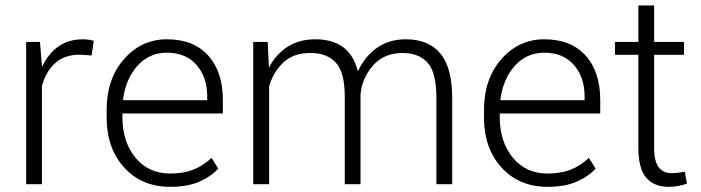

<svg xmlns="http://www.w3.org/2000/svg" viewBox="-20 -684 2605 713"><path d="M320.3 -478 276.9 -481Q220.7 -481 185.8 -450.4Q150.9 -419.9 135.7 -364.7V0H77.1V-528.3H128.4L135.7 -440.4V-438L137.2 -437.5Q159.7 -485.4 197.3 -511.7Q234.9 -538.1 289.1 -538.1Q300.3 -538.1 310.8 -536.4Q321.3 -534.7 328.1 -532.7Z M611.8 9.8Q506.3 9.8 441.2 -61.8Q376 -133.3 376 -248.5V-275.4Q376 -391.1 440.7 -464.6Q505.4 -538.1 599.6 -538.1Q698.7 -538.1 753.2 -477.8Q807.6 -417.5 807.6 -312.5V-262.7H434.6V-248.5Q434.6 -157.7 482.9 -98.6Q531.2 -39.6 611.8 -39.6Q660.2 -39.6 696.5 -53.5Q732.9 -67.4 765.6 -97.7L790.5 -57.6Q760.7 -26.4 717.8 -8.3Q674.8 9.8 611.8 9.8ZM599.6 -488.3Q533.7 -488.3 490 -439.2Q446.3 -390.1 436.5 -312H749.5V-326.7Q749.5 -397 710 -442.6Q670.4 -488.3 599.6 -488.3Z M974.1 -528.3 978.5 -435.5 980 -435.1Q1005.4 -483.4 1048.6 -510.7Q1091.8 -538.1 1151.4 -538.1Q1213.4 -538.1 1252.9 -509.8Q1292.5 -481.4 1308.6 -420.9H1310.1Q1334.5 -474.1 1379.4 -506.1Q1424.3 -538.1 1487.3 -538.1Q1570.8 -538.1 1615 -485.6Q1659.2 -433.1 1659.2 -319.8V0H1600.6V-319.8Q1600.6 -414.1 1568.4 -450.7Q1536.1 -487.3 1473.6 -487.3Q1403.8 -486.3 1363.8 -439.2Q1323.7 -392.1 1318.8 -333V0H1260.3V-325.2Q1260.3 -414.6 1227.5 -450.9Q1194.8 -487.3 1132.8 -487.3Q1070.3 -487.3 1033 -452.6Q995.6 -418 979.5 -363.8V0H920.4V-528.3Z M2013.2 9.8Q1907.7 9.8 1842.5 -61.8Q1777.3 -133.3 1777.3 -248.5V-275.4Q1777.3 -391.1 1842 -464.6Q1906.7 -538.1 2001 -538.1Q2100.1 -538.1 2154.5 -477.8Q2209 -417.5 2209 -312.5V-262.7H1835.9V-248.5Q1835.9 -157.7 1884.3 -98.6Q1932.6 -39.6 2013.2 -39.6Q2061.5 -39.6 2097.9 -53.5Q2134.3 -67.4 2167 -97.7L2191.9 -57.6Q2162.1 -26.4 2119.1 -8.3Q2076.2 9.8 2013.2 9.8ZM2001 -488.3Q1935.1 -488.3 1891.4 -439.2Q1847.7 -390.1 1837.9 -312H2150.9V-326.7Q2150.9 -397 2111.3 -442.6Q2071.8 -488.3 2001 -488.3Z M2409.2 -663.6V-528.3H2520V-480.5H2409.2V-136.2Q2409.2 -83.5 2426.5 -62.3Q2443.8 -41 2473.6 -41Q2486.3 -41 2496.6 -42.2Q2506.8 -43.5 2522.9 -46.4L2531.2 -2.4Q2518.1 2.9 2500 6.3Q2481.9 9.8 2463.4 9.8Q2408.7 9.8 2379.6 -24.2Q2350.6 -58.1 2350.6 -136.2V-480.5H2263.7V-528.3H2350.6V-663.6Z"/></svg>

Font: Franko
Style: Light
Weight: 300
Designer: Google
Version: Version 1.200310; 2013